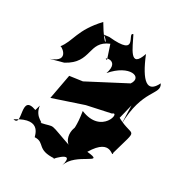

<svg xmlns="http://www.w3.org/2000/svg" viewBox="-153 -911 1040 1116"><g transform="rotate(20 366.5 -352.5)"><path d="M391 -585C348 -594 472 -616 414 -512C526 -605 624 -562 567 -504L302 -420L216 -423L157 -265L365 -296L524 -302C575 -333 509 -163 360 -258C358 -66 293 -133 443 -198C314 -194 307 -43 376 -31C184 -136 258 -112 148 -109C180 -111 110 -125 115 -202L99 -169C-17 -237 67 -44 -2 -75C166 -144 144 -11 151 -19C219 -10 182 46 302 58C249 96 415 -44 356 80C403 -17 600 -7 466 -44C579 -175 611 -48 610 -91C704 -288 686 -205 575 -294L615 -385L597 -259C642 -498 759 -499 731 -564C673 -483 626 -537 592 -695C528 -577 507 -705 484 -778C441 -779 565 -657 358 -715L322 -717C363 -684 353 -630 295 -785C166 -688 170 -621 108 -566C102 -583 205 -498 75 -477L163 -485C315 -535 249 -652 377 -680Z"/></g></svg>

Font: Asimov Silicon
Style: Regular
Weight: 400
Designer: Google
Version: Version 2.000980; 2014